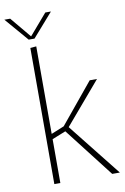

<svg xmlns="http://www.w3.org/2000/svg" viewBox="-131 -981 679 1039"><g transform="rotate(-10 209.0 -461.5)"><path d="M81 -748 114 -751V-270L185 -299L367 -520H407L211 -290L441 0H399L189 -271L114 -241V0H81ZM80 -794 -31 -923H1L96 -809L194 -923H225L112 -794Z"/></g></svg>

Font: Murecho ExtraLight
Style: Regular
Weight: 200
Designer: Neil Summerour
Foundry: Positype
Version: Version 1.010; ttfautohint (v1.8.3)